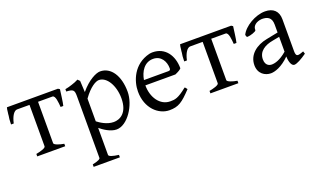

<svg xmlns="http://www.w3.org/2000/svg" viewBox="-73 -889 2573 1542"><g transform="rotate(-20 1214.0 -117.5)"><path d="M276 -56V-410H399C425 -410 429 -347 432 -309H455C457 -316 459 -325 461 -338L467 -378C471 -404 474 -431 476 -445L462 -454H26C25 -450 24 -444 22 -437L19 -412C18 -404 16 -394 16 -385L12 -357C11 -342 10 -326 10 -313H33C46 -373 71 -410 97 -410H203V-56C203 -40 152 -27 120 -21V0H359V-21C321 -27 276 -42 276 -56Z M793 -49C733 -49 680 -87 658 -104V-298C715 -378 767 -407 794 -407C862 -407 915 -315 915 -208C915 -79 842 -49 793 -49ZM827 -469C793 -469 723 -436 656 -355L651 -452L634 -469C625 -464 615 -460 606 -456L578 -446C559 -439 538 -434 517 -430V-410C576 -407 585 -398 585 -347V183C585 189 577 200 517 213V234H741V213C688 206 658 196 658 183V-48C684 -26 741 15 794 15C889 15 980 -127 980 -240C980 -377 919 -469 827 -469Z M1362 -301C1362 -287 1356 -283 1343 -283H1135C1146 -350 1185 -418 1261 -418C1330 -418 1362 -359 1362 -301ZM1246 15C1323 15 1358 -9 1439 -95L1431 -106C1429 -110 1425 -113 1421 -115C1342 -51 1315 -50 1278 -50H1276C1189 -50 1131 -135 1131 -239H1388C1422 -254 1434 -263 1442 -272C1442 -380 1384 -469 1275 -469C1266 -469 1257 -468 1247 -466C1105 -431 1058 -301 1058 -212C1058 -68 1154 15 1246 15Z M1756 -56V-410H1879C1905 -410 1909 -347 1912 -309H1935C1937 -316 1939 -325 1941 -338L1947 -378C1951 -404 1954 -431 1956 -445L1942 -454H1506C1505 -450 1504 -444 1502 -437L1499 -412C1498 -404 1496 -394 1496 -385L1492 -357C1491 -342 1490 -326 1490 -313H1513C1526 -373 1551 -410 1577 -410H1683V-56C1683 -40 1632 -27 1600 -21V0H1839V-21C1801 -27 1756 -42 1756 -56Z M2089 -112C2089 -181 2147 -215 2216 -227L2274 -238V-111C2213 -58 2168 -49 2142 -49C2129 -49 2089 -55 2089 -112ZM2422 -40 2415 -62C2387 -51 2377 -49 2367 -49C2351 -49 2347 -66 2347 -87V-362C2347 -430 2307 -469 2236 -469C2153 -469 2052 -409 2023 -345L2030 -326C2032 -325 2034 -325 2037 -325C2058 -325 2113 -342 2113 -354V-360C2113 -390 2143 -417 2192 -420C2238 -420 2274 -405 2274 -343V-275L2174 -255C2085 -238 2009 -182 2009 -91C2009 -18 2063 15 2113 15C2145 15 2206 -2 2274 -70C2275 -22 2290 15 2313 15C2335 15 2378 -9 2422 -40Z"/></g></svg>

Font: Temporarium
Style: Regular
Weight: 400
Version: Version 1.1